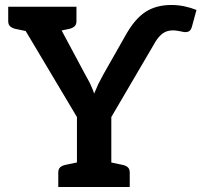

<svg xmlns="http://www.w3.org/2000/svg" viewBox="-20 -751 809 771"><path d="M289 0V-281L25 -724H147Q165 -724 175.5 -715Q186 -706 193 -693L322 -452Q327 -443 332 -434Q337 -425 341 -417Q346 -406 350.5 -395.5Q355 -385 358 -375Q362 -385 366.5 -394.5Q371 -404 375 -414Q380 -423 385 -433Q390 -443 395 -452L487 -614Q523 -677 565.5 -704Q608 -731 668 -731Q695 -731 721 -725.5Q747 -720 769 -711L751 -645Q747 -628 736 -624Q725 -620 711 -624Q705 -625 695 -627Q685 -629 674 -629Q651 -629 634.5 -617.5Q618 -606 604 -583L427 -281V0ZM138 -665V-724H213V-665ZM112 -724 100 -623 42 -635Q29 -638 21 -645Q13 -652 13 -666V-724ZM287 -724V-666Q287 -652 279 -645Q271 -638 258 -635L200 -623L188 -724ZM214 0V-58Q214 -72 221.5 -79Q229 -86 243 -89L300 -101L313 0ZM402 0 415 -101 472 -89Q486 -86 493.5 -79Q501 -72 501 -58V0Z"/></svg>

Font: Aleo
Style: Bold
Weight: 700
Designer: Alessio Laiso
Foundry: Alessio Laiso
Version: Version 2.001;gftools[0.9.29]